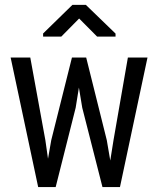

<svg xmlns="http://www.w3.org/2000/svg" viewBox="-20 -763 640 783"><path d="M135.7 0H207L288.6 -323.7L301.8 -405.8L315.4 -323.7L397.9 0H469.2L581.5 -528.3H501.5L442.9 -191.4L429.7 -108.4L415.5 -191.4L331.5 -528.3H273.4L189 -191.4L175.8 -115.7L165 -191.4L103.5 -528.3H23.4ZM451.2 -626 330.1 -743.2H275.4L155.8 -626.5V-613.8H230L302.7 -687.5L376 -613.8H451.2Z"/></svg>

Font: RobotoMono Nerd Font
Style: Regular
Weight: 400
Monospace: yes
Designer: Google
Version: Version 3.000;Nerd Fonts 3.2.1